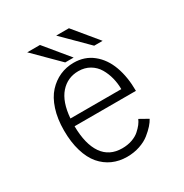

<svg xmlns="http://www.w3.org/2000/svg" viewBox="-159 -792 887 927"><g transform="rotate(-30 285.0 -329.0)"><path d="M462.5 -533.5H415.5L281 -667.5H352ZM301 -533.5H254L119.5 -667.5H190.5ZM471 -94Q463 -79 449 -63.2Q435 -47.5 412.8 -29.5Q390.5 -11.5 357.2 -0.2Q324 11 286 11Q242.5 11 206 -5.2Q169.5 -21.5 142.2 -53.2Q115 -85 99.8 -135.8Q84.5 -186.5 84.5 -251.5Q84.5 -316.5 101 -367.2Q117.5 -418 146 -449Q174.5 -480 210.5 -496Q246.5 -512 288 -512Q349 -512 393.2 -476.5Q437.5 -441 459.2 -381Q481 -321 481 -244H139Q140 -144 177.2 -90.2Q214.5 -36.5 286 -36.5Q316 -36.5 341 -45.2Q366 -54 382 -68.2Q398 -82.5 407.8 -95.2Q417.5 -108 423 -121ZM287.5 -465.5Q226.5 -465.5 187 -420.5Q147.5 -375.5 140.5 -286.5H424Q424 -319 416.2 -349.5Q408.5 -380 392.8 -406.8Q377 -433.5 349.8 -449.5Q322.5 -465.5 287.5 -465.5Z"/></g></svg>

Font: League Mono Narrow UltraLight
Style: Regular
Weight: 200
Width: 3
Designer: Tyler Finck
Foundry: The League of Moveable Type / Tyler Finck
Version: Version 2.210